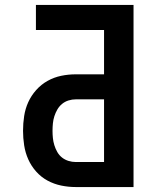

<svg xmlns="http://www.w3.org/2000/svg" viewBox="-20 -755 640 775"><path d="M286 0Q256 0 227 -6Q198 -12 172 -26Q146 -40 126 -62.5Q106 -85 94 -112Q82 -139 77.5 -168.5Q73 -198 73 -227Q73 -257 77.5 -286.5Q82 -316 94 -342.5Q106 -369 126 -391.5Q146 -414 172 -428.5Q198 -443 227 -449Q256 -455 286 -455H400V-634H125V-735H519V0ZM286 -101H400V-354H286Q271 -354 256.5 -349.5Q242 -345 230.5 -335.5Q219 -326 211.5 -313Q204 -300 199.5 -286Q195 -272 193.5 -257Q192 -242 192 -227Q192 -212 193.5 -197.5Q195 -183 199.5 -168.5Q204 -154 211.5 -141Q219 -128 230.5 -119Q242 -110 256.5 -105.5Q271 -101 286 -101Z"/></svg>

Font: Iosevka Fixed Extended
Style: Bold
Weight: 700
Width: 7
Monospace: yes
Designer: Belleve Invis
Foundry: Belleve Invis
Version: Version 24.1.1; ttfautohint (v1.8.4)